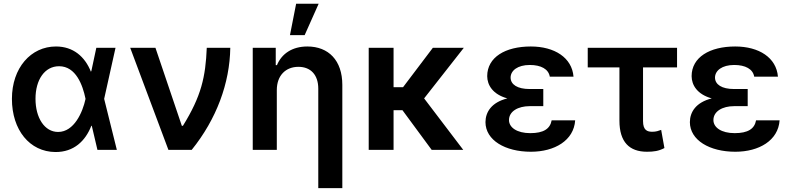

<svg xmlns="http://www.w3.org/2000/svg" viewBox="-20 -801 4226 1026"><path d="M275.9 11.4C375 12.1 436.4 -47.9 468 -128.6H470.5L500.7 0H604.4L536.6 -272.7L597.3 -545.5H494.7L468.4 -422.6L465.9 -417.6C433.6 -498.6 371.4 -552.6 279.1 -552.6C144.9 -552.6 43.7 -438.2 43.7 -272.7C43.7 -106.5 138.5 10.3 275.9 11.4ZM169.7 -273.1C169.7 -375 218.8 -447.1 295.8 -447.1C386 -447.1 422.2 -345.2 436.8 -274.1V-271.3C421.9 -202.1 376.4 -95.9 290.5 -95.9C218.4 -95.9 169.7 -170.8 169.7 -273.1Z M880 0H1004.3C1137.4 -165.1 1207.7 -356.5 1210.6 -545.5H1084.9C1078.5 -389.9 1055.8 -287.3 957.4 -128.6H951.7L810.7 -545.5H675.8Z M1459.2 -319.6C1459.2 -398.4 1507.5 -443.9 1574.6 -443.9C1641.3 -443.9 1680.8 -399.9 1680.8 -327.4V204.5H1809.3V-347.3C1809.3 -478.3 1735.4 -552.6 1622.5 -552.6C1541.2 -552.6 1485.1 -513.8 1459.9 -452.8H1453.5V-545.5H1330.6V0H1459.2ZM1529.5 -613.3H1608L1682.9 -781.2H1562.5Z M2083.1 -545.5H1950.3V0H2083.1V-212H2130.7L2286.9 0H2455.6L2246.4 -275.2L2458.5 -545.5H2293L2133.9 -335.2H2083.1Z M2883.2 -325.3H2810C2744.7 -325.3 2708.8 -349.4 2708.5 -386.4C2708.8 -424 2746.1 -453.8 2811.1 -453.8C2871.1 -453.8 2911.2 -431.8 2918 -391.3H3044.7C3036.6 -492.9 2943.5 -552.6 2816.4 -552.6C2680 -552.6 2583.8 -495 2583.5 -394.2C2583.8 -346.6 2612.9 -296.9 2691.1 -275.2C2606.2 -253.9 2574.6 -202.1 2574.2 -148.4C2574.6 -51.8 2679.3 9.9 2817.1 9.9C2943.9 9.9 3046.5 -50.4 3053.6 -158H2927.9C2919.7 -112.6 2884.6 -89.5 2813.6 -89.5C2742.2 -89.5 2699.9 -120 2699.9 -159.4C2699.9 -206.3 2748.9 -233.7 2810 -233.7H2883.2Z M3598 -545.5H3120.7V-440.7H3290.1V-156.2C3290.1 -41.9 3343.4 9.9 3437.1 9.9C3473 9.9 3499.6 6.4 3530.5 -9.9L3513.1 -106.9C3498.9 -101.9 3486.2 -96.9 3465.6 -96.9C3438.9 -96.9 3416.2 -104.8 3416.2 -154.1V-440.7H3598Z M3975.5 -325.3H3902.3C3837 -325.3 3801.1 -349.4 3800.8 -386.4C3801.1 -424 3838.4 -453.8 3903.4 -453.8C3963.4 -453.8 4003.6 -431.8 4010.3 -391.3H4137.1C4128.9 -492.9 4035.9 -552.6 3908.7 -552.6C3772.4 -552.6 3676.1 -495 3675.8 -394.2C3676.1 -346.6 3705.3 -296.9 3783.4 -275.2C3698.5 -253.9 3666.9 -202.1 3666.5 -148.4C3666.9 -51.8 3771.7 9.9 3909.4 9.9C4036.2 9.9 4138.8 -50.4 4146 -158H4020.2C4012.1 -112.6 3976.9 -89.5 3905.9 -89.5C3834.5 -89.5 3792.3 -120 3792.3 -159.4C3792.3 -206.3 3841.3 -233.7 3902.3 -233.7H3975.5Z"/></svg>

Font: Margiela Sans Semi Bold
Style: Regular
Weight: 600
Designer: Stefan Endress, Andreas Faust
Version: Version 1.100;FEAKit 1.0